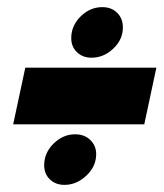

<svg xmlns="http://www.w3.org/2000/svg" viewBox="-20 -574 459 539"><path d="M180 -467Q180 -502 206.5 -528Q233 -554 267 -554Q293 -554 309 -538Q325 -522 325 -497Q325 -463 298 -437.5Q271 -412 237 -412Q212 -412 196 -427.5Q180 -443 180 -467ZM51 -384H419L385 -225H17ZM104 -110Q104 -145 130.5 -171Q157 -197 191 -197Q217 -197 233.5 -181Q250 -165 250 -141Q250 -107 222.5 -81Q195 -55 161 -55Q136 -55 120 -70.5Q104 -86 104 -110Z"/></svg>

Font: Prompt ExtraBold
Style: Italic
Weight: 800
Italic angle: -12°
Designer: Katatrad Team
Foundry: CadsonDemak
Version: Version 1.001